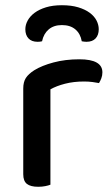

<svg xmlns="http://www.w3.org/2000/svg" viewBox="-20 -709 430 735"><path d="M173 -2Q166 1 153.5 3.5Q141 6 126 6Q97 6 83 -5Q69 -16 69 -42V-370Q69 -395 79 -410.5Q89 -426 111 -440Q140 -458 185 -470Q230 -482 284 -482Q372 -482 372 -432Q372 -420 368 -409.5Q364 -399 359 -391Q349 -393 334 -395Q319 -397 302 -397Q262 -397 229 -388.5Q196 -380 173 -367ZM217 -613Q186 -613 166.5 -596.5Q147 -580 141 -551Q137 -550 133 -549.5Q129 -549 124 -549Q101 -549 89 -562Q77 -575 77 -597Q77 -614 86 -630.5Q95 -647 112.5 -660Q130 -673 156 -681Q182 -689 217 -689Q253 -689 279.5 -681Q306 -673 323.5 -660Q341 -647 349.5 -630.5Q358 -614 358 -597Q358 -575 346 -562Q334 -549 311 -549Q303 -549 293 -551Q288 -580 268.5 -596.5Q249 -613 217 -613Z"/></svg>

Font: Baloo Da 2 Medium
Style: Regular
Weight: 500
Designer: Noopur Datye, Sulekha Rajkumar and Ek Type
Foundry: Ek Type
Version: Version 1.640;hotconv 1.0.111;makeotfexe 2.5.65597; ttfautoh